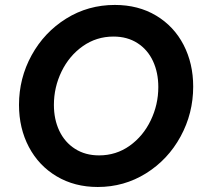

<svg xmlns="http://www.w3.org/2000/svg" viewBox="-20 -747 816 774"><path d="M56.6 -324.2Q56.6 -431.6 107.4 -524.2Q158.2 -616.7 246.6 -671.9Q335 -727.1 442.9 -727.1Q537.6 -727.1 609.4 -684.1Q681.2 -641.1 720 -566.2Q758.8 -491.2 758.8 -397.9Q758.8 -290 708 -196.8Q657.2 -103.5 568.8 -48.3Q480.5 6.8 374 6.8Q280.8 6.8 208.5 -36.1Q136.2 -79.1 96.4 -154.5Q56.6 -230 56.6 -324.2ZM618.2 -396Q618.2 -454.6 596.7 -500.7Q575.2 -546.9 534.2 -573.2Q493.2 -599.6 437.5 -599.6Q368.7 -599.6 313.7 -560.8Q258.8 -522 228 -458.5Q197.3 -395 197.3 -324.2Q197.3 -265.6 219.2 -219.5Q241.2 -173.3 282.5 -147Q323.7 -120.6 379.4 -120.6Q448.2 -120.6 502.7 -159.4Q557.1 -198.2 587.6 -261.7Q618.2 -325.2 618.2 -396Z"/></svg>

Font: Reddit Sans Chocolate
Style: Bold Italic
Weight: 700
Italic angle: -11.25°
Designer: Stephen Hutchings
Version: Version 1.013